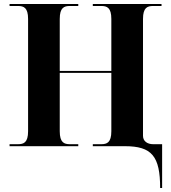

<svg xmlns="http://www.w3.org/2000/svg" viewBox="-20 -734 859 964"><path d="M784 210H794V-10H749C720 -10 698 -25 698 -52V-639C698 -696 720 -704 749 -704H791V-714H446V-704H488C517 -704 539 -696 539 -639V-378H280V-639C280 -696 302 -704 331 -704H373V-714H28V-704H70C99 -704 121 -696 121 -639V-75C121 -18 99 -10 70 -10H28V0H373V-10H331C302 -10 280 -18 280 -75V-368H539V-75C539 -18 517 -10 488 -10H446V0H607C742 0 784 50 784 210Z"/></svg>

Font: Noto Serif Display
Style: Bold
Weight: 700
Designer: Monotype Design Team
Foundry: Monotype Imaging Inc.
Version: Version 2.009